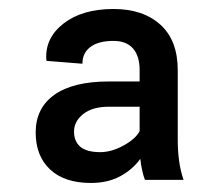

<svg xmlns="http://www.w3.org/2000/svg" viewBox="-20 -741 488 423"><path d="M299.3 -344.7Q295.4 -355 293 -366.7Q290.5 -378.4 289.1 -391.1Q272.9 -368.2 245.4 -353Q217.8 -337.9 180.2 -337.9Q122.1 -337.9 90.3 -367.7Q58.6 -397.5 58.6 -449.2Q58.6 -502.9 99.9 -532.2Q141.1 -561.5 219.7 -561.5H287.6V-586.9Q287.6 -617.7 272.9 -634.3Q258.3 -650.9 230 -650.9Q197.3 -650.9 179.4 -637.7Q161.6 -624.5 161.6 -600.6L82.5 -606.9L82 -609.9Q79.1 -657.7 120.4 -689.5Q161.6 -721.2 230 -721.2Q295.4 -721.2 333.5 -686.5Q371.6 -651.9 371.6 -586.4V-433.1Q371.6 -408.7 374.5 -387.2Q377.4 -365.7 384.3 -344.7ZM200.7 -405.8Q225.6 -405.8 252.2 -420.4Q278.8 -435.1 287.6 -452.1V-505.9H220.2Q183.6 -505.9 163.3 -489.7Q143.1 -473.6 143.1 -451.2Q143.1 -429.2 157.2 -417.5Q171.4 -405.8 200.7 -405.8Z"/></svg>

Font: GeogebraSans
Style: Regular
Weight: 400
Designer: Google
Version: Version 1.100140; 2013